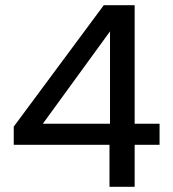

<svg xmlns="http://www.w3.org/2000/svg" viewBox="-20 -720 668 740"><path d="M402 0V-162H33V-232L380 -700H499V-243H595V-162H499V0ZM145 -243H404V-599Z"/></svg>

Font: Envelope Sans Variable
Style: Regular
Weight: 500
Designer: Andreas Rasmussen / Norman Anderson
Foundry: mail.de GmbH
Version: Version 1.150